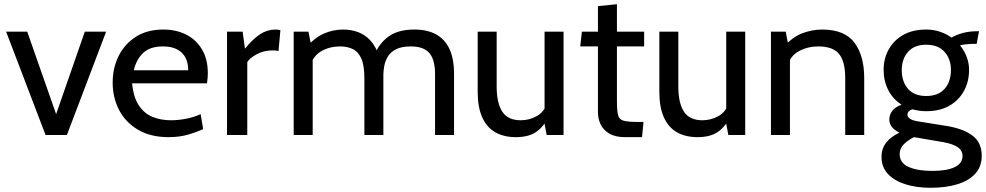

<svg xmlns="http://www.w3.org/2000/svg" viewBox="-20 -640 4673 910"><path d="M196 0 9 -490H109L246 -99L382 -490H483L297 0Z M779 10Q693 10 633.5 -25.5Q574 -61 544 -119.5Q514 -178 514 -249Q514 -318 542.5 -375Q571 -432 624.5 -466Q678 -500 754 -500Q815 -500 862.5 -476Q910 -452 937.5 -405.5Q965 -359 965 -293Q965 -282 964 -270Q963 -258 961 -245H606Q613 -177 639 -139Q665 -101 704 -85.5Q743 -70 790 -70Q824 -70 861 -77Q898 -84 931 -99L943 -28Q915 -15 873.5 -2.5Q832 10 779 10ZM614 -307H872Q872 -342 859 -367Q846 -392 819.5 -406Q793 -420 752 -420Q692 -420 659.5 -390Q627 -360 614 -307Z M1056 0V-490H1130L1141 -409Q1179 -456 1213 -478Q1247 -500 1286 -500Q1299 -500 1309 -497L1300 -398Q1293 -400 1286 -400.5Q1279 -401 1270 -401Q1231 -401 1198 -383.5Q1165 -366 1152 -346V0Z M1372 0V-490H1442L1460 -396L1426 -412Q1472 -462 1515.5 -481Q1559 -500 1607 -500Q1643 -500 1676.5 -488Q1710 -476 1736.5 -447Q1763 -418 1779 -366L1754 -377Q1776 -434 1821.5 -467Q1867 -500 1944 -500Q2005 -500 2047 -477Q2089 -454 2110.5 -407.5Q2132 -361 2132 -289V0H2042V-288Q2042 -357 2015 -388.5Q1988 -420 1927 -420Q1884 -420 1858 -407Q1832 -394 1819 -373Q1806 -352 1801.5 -328.5Q1797 -305 1797 -284V0H1707V-270Q1707 -330 1692.5 -362.5Q1678 -395 1652 -407.5Q1626 -420 1592 -420Q1543 -420 1504 -398Q1465 -376 1451 -329L1462 -378V0Z M2425 10Q2368 10 2327.5 -13Q2287 -36 2265.5 -84Q2244 -132 2244 -205V-490H2334V-230Q2334 -152 2360.5 -111Q2387 -70 2448 -70Q2489 -70 2524.5 -90Q2560 -110 2574 -154L2561 -105V-490H2651V0H2571L2553 -96L2577 -80Q2552 -34 2517 -12Q2482 10 2425 10Z M2942 10Q2896 10 2867.5 -7Q2839 -24 2826.5 -51Q2814 -78 2814 -107V-420H2730L2738 -490H2814V-611L2904 -620V-490H3033V-420H2904V-162Q2904 -115 2909.5 -94Q2915 -73 2937 -67.5Q2959 -62 3007 -62H3030L3023 10Z M3286 10Q3229 10 3188.5 -13Q3148 -36 3126.5 -84Q3105 -132 3105 -205V-490H3195V-230Q3195 -152 3221.5 -111Q3248 -70 3309 -70Q3350 -70 3385.5 -90Q3421 -110 3435 -154L3422 -105V-490H3512V0H3432L3414 -96L3438 -80Q3413 -34 3378 -12Q3343 10 3286 10Z M3634 0V-490H3704L3722 -396L3687 -411Q3737 -466 3784 -483Q3831 -500 3876 -500Q3983 -500 4029.5 -438Q4076 -376 4076 -270V0H3986V-270Q3986 -348 3957 -384Q3928 -420 3858 -420Q3809 -420 3767.5 -398Q3726 -376 3713 -329L3724 -384V0Z M4391 250Q4324 250 4271.5 233.5Q4219 217 4188.5 184.5Q4158 152 4158 104Q4158 64 4180.5 35.5Q4203 7 4243 -11Q4219 -23 4207 -38.5Q4195 -54 4195 -73Q4195 -96 4208.5 -114Q4222 -132 4253 -144Q4212 -170 4190 -213Q4168 -256 4168 -309Q4168 -362 4192 -405.5Q4216 -449 4261 -474.5Q4306 -500 4370 -500Q4404 -500 4434 -490Q4464 -480 4490 -462Q4512 -475 4543 -483.5Q4574 -492 4612 -492Q4614 -492 4616 -492Q4618 -492 4620 -492L4609 -432Q4603 -432 4597.5 -432Q4592 -432 4586 -432Q4581 -432 4563 -430.5Q4545 -429 4530 -425Q4550 -401 4561.5 -371Q4573 -341 4573 -309Q4573 -253 4548.5 -208.5Q4524 -164 4479 -138.5Q4434 -113 4370 -113Q4352 -113 4335.5 -115.5Q4319 -118 4304 -122Q4281 -114 4281 -96Q4281 -85 4294 -76.5Q4307 -68 4336 -64L4467 -43Q4546 -30 4589.5 3Q4633 36 4633 98Q4633 149 4603 182.5Q4573 216 4518.5 233Q4464 250 4391 250ZM4399 170Q4468 170 4505 152Q4542 134 4542 100Q4542 73 4519 57.5Q4496 42 4452 34L4312 10Q4285 23 4264.5 43Q4244 63 4244 90Q4244 132 4286 151Q4328 170 4399 170ZM4370 -185Q4427 -185 4457 -219Q4487 -253 4487 -308Q4487 -360 4457 -394Q4427 -428 4370 -428Q4313 -428 4283.5 -394Q4254 -360 4254 -308Q4254 -253 4283.5 -219Q4313 -185 4370 -185Z"/></svg>

Font: Cabin VF Beta
Style: Regular
Weight: 400
Designer: Pablo Impallari
Foundry: Pablo Impallari. http://www.impallari.com Igino Marini. http://www.ikern.com
Version: Version 2.200